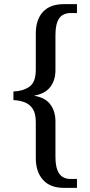

<svg xmlns="http://www.w3.org/2000/svg" viewBox="-20 -780 436 928"><path d="M289 128Q222 128 187.5 89Q153 50 153 -16V-190Q153 -231 138.5 -253.5Q124 -276 99.5 -285.5Q75 -295 45 -296V-338Q90 -339 121.5 -360.5Q153 -382 153 -443V-617Q153 -685 187.5 -722.5Q222 -760 289 -760H352V-717H323Q283 -717 265.5 -690.5Q248 -664 248 -612V-441Q248 -392 223 -359.5Q198 -327 146 -318V-317Q199 -308 223.5 -275Q248 -242 248 -193V-20Q248 31 265.5 58Q283 85 323 85H352V128Z"/></svg>

Font: Noto Serif Hebrew SemiCondensed
Style: Regular
Weight: 400
Width: 4
Designer: Monotype Design Team
Foundry: Monotype Imaging Inc.
Version: Version 2.004; ttfautohint (v1.8.4.7-5d5b)